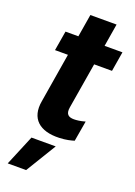

<svg xmlns="http://www.w3.org/2000/svg" viewBox="-169 -742 734 1041"><g transform="rotate(20 198.0 -221.5)"><path d="M396 -545.5H293L314.6 -676.1H163.4L141.7 -545.5H67.5L48.3 -431.8H122.9L76 -147.7C56.8 -41.2 120.7 11.7 231.9 7.5C271 6.4 299.7 -1.4 316.8 -6.7L337 -124.6C309.7 -116.5 286.9 -114.3 272.7 -114.3C242.5 -114.3 223 -125.7 230.1 -167.6L274.1 -431.8H377.1ZM17.4 233H123.6L230.5 57.5H90.6Z"/></g></svg>

Font: Margiela Sans
Style: Bold Italic
Weight: 700
Italic angle: -9.39999°
Designer: Stefan Endress, Andreas Faust
Version: Version 1.100;FEAKit 1.0